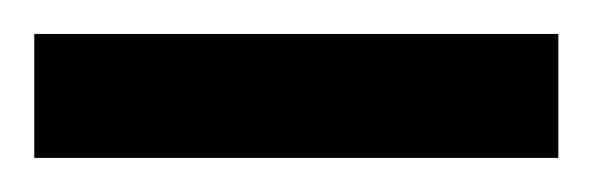

<svg xmlns="http://www.w3.org/2000/svg" viewBox="-20 -638 346 112"><path d="M305.7 -545.9H0V-618.2H305.7Z"/></svg>

Font: Annapurna SIL
Style: Bold
Weight: 700
Designer: Peter Martin, Annie Olsen
Foundry: SIL International
Version: Version 2.000